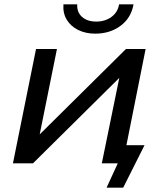

<svg xmlns="http://www.w3.org/2000/svg" viewBox="-20 -757 758 890"><path d="M474 113 526 0H452L533 -396L133 0H40L147 -530H244L164 -134L564 -530H655L566 -84H650L551 113ZM421 -601Q377 -601 342.5 -618Q308 -635 289.5 -665.5Q271 -696 274 -737H338Q336 -700 360.5 -678.5Q385 -657 426 -657Q467 -657 496.5 -678.5Q526 -700 532 -737H599Q588 -674 539 -637.5Q490 -601 421 -601Z"/></svg>

Font: Montserrat Medium
Style: Italic
Weight: 500
Italic angle: -11.3°
Designer: Julieta Ulanovsky
Foundry: Julieta Ulanovsky
Version: Version 9.000; ttfautohint (v1.8.4.7-5d5b)